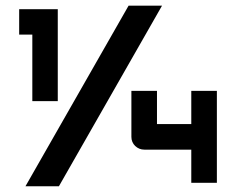

<svg xmlns="http://www.w3.org/2000/svg" viewBox="-20 -656 829 670"><path d="M545.4 -636.2 185.5 -5.9H68.8L428.7 -636.2ZM181.6 -303.2H92.8V-535.2H46.9V-624H181.6ZM736.8 -18.1H647.5V-338.9H736.8ZM736.8 -133.8H483.9Q474.1 -133.8 466.1 -137.2Q458 -140.6 451.7 -146.7Q445.3 -152.8 441.9 -160.9Q438.5 -168.9 438.5 -178.2V-338.9H527.8V-223.1H736.8Z"/></svg>

Font: Audiowide
Style: Regular
Weight: 400
Version: Version 1.003